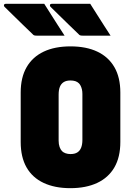

<svg xmlns="http://www.w3.org/2000/svg" viewBox="-68 -962 688 1002"><path d="M300 -720Q382 -720 440 -692.5Q498 -665 529 -611.5Q560 -558 560 -479V-221Q560 -142 529 -88.5Q498 -35 439.5 -7.5Q381 20 299 20Q218 20 159.5 -7.5Q101 -35 70.5 -88.5Q40 -142 40 -221V-479Q40 -558 71 -611.5Q102 -665 160 -692.5Q218 -720 300 -720ZM238 -228Q238 -209 243 -195Q248 -181 256 -173Q263 -166 274.5 -162Q286 -158 300 -158Q322 -158 335.5 -166.5Q349 -175 355.5 -191.5Q362 -208 362 -232V-472Q362 -485 359.5 -495.5Q357 -506 353 -514Q349 -522 344 -527Q336 -535 325 -538.5Q314 -542 300 -542Q278 -542 264.5 -533.5Q251 -525 244.5 -509Q238 -493 238 -468ZM163 -942Q181 -914 198.5 -886Q216 -858 233.5 -831Q251 -804 269 -776Q247 -776 223.5 -776Q200 -776 175.5 -776Q151 -776 123 -776Q115 -776 110.5 -777.5Q106 -779 103 -783Q71 -814 47.5 -836.5Q24 -859 3 -880Q-18 -901 -45 -927Q-49 -932 -47 -937Q-45 -942 -39 -942Q-3 -942 28.5 -942Q60 -942 92 -942Q124 -942 163 -942ZM403 -942Q421 -914 438.5 -886Q456 -858 473.5 -831Q491 -804 509 -776Q487 -776 463.5 -776Q440 -776 415.5 -776Q391 -776 363 -776Q355 -776 350.5 -777.5Q346 -779 343 -783Q311 -814 287.5 -836.5Q264 -859 243 -880Q222 -901 195 -927Q191 -932 193 -937Q195 -942 201 -942Q237 -942 268.5 -942Q300 -942 332 -942Q364 -942 403 -942Z"/></svg>

Font: Recursive Monospace Black
Style: Regular
Weight: 900
Version: Version 1.047